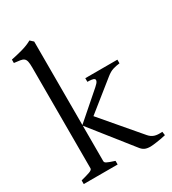

<svg xmlns="http://www.w3.org/2000/svg" viewBox="-185 -855 858 959"><g transform="rotate(-30 244.0 -376.0)"><path d="M14.6 0V-21Q46.9 -29.3 64.9 -35.6Q83 -42 83 -50.8V-632.8Q83 -655.3 80.3 -667.5Q77.6 -679.7 70.1 -685.8Q62.5 -691.9 49.1 -693.8Q35.6 -695.8 14.6 -698.2V-717.8Q48.3 -724.6 80.8 -733.6Q113.3 -742.7 138.2 -756.8L156.2 -740.2V-258.8L306.6 -390.1Q322.8 -404.3 326.2 -412.8Q329.6 -421.4 325 -425.8Q320.3 -430.2 309.3 -431.6Q298.3 -433.1 285.6 -433.1V-454.1H470.7V-433.1Q449.2 -430.7 431.2 -425Q413.1 -419.4 392.6 -402.8L226.1 -269.5L409.7 -54.2Q416.5 -46.4 423.8 -41.3Q431.2 -36.1 439.9 -33.2Q448.7 -30.3 459.7 -29.5Q470.7 -28.8 484.9 -29.8L487.8 -8.8Q473.6 -5.4 459.7 -2.9Q445.8 -0.5 433.8 1.2Q421.9 2.9 412.4 3.9Q402.8 4.9 397.9 4.9Q377.4 4.9 365 -1Q352.5 -6.8 341.8 -21L156.2 -254.9V-50.8Q156.2 -46.9 158 -43.9Q159.7 -41 165 -37.8Q170.4 -34.7 181.2 -30.8Q191.9 -26.9 210 -21V0Z"/></g></svg>

Font: Gentium Plus Afr
Style: Regular
Weight: 400
Designer: J. Victor Gaultney, Annie Olsen, Iska Routamaa, Becca Hirsbrunner
Foundry: SIL International
Version: Version 5.000